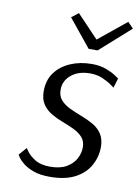

<svg xmlns="http://www.w3.org/2000/svg" viewBox="-83 -776 611 843"><g transform="rotate(10 222.5 -355.0)"><path d="M169 -696 200 -720 296 -619 420 -720 445 -694 309 -573H269ZM77 -97Q77 -97 88.5 -81Q100 -65 125 -49.5Q150 -34 192 -34Q236 -34 264 -50Q292 -66 305.5 -91Q319 -116 319 -142Q319 -170 303.5 -187Q288 -204 264 -215.5Q240 -227 213 -237Q186 -247 162 -261Q138 -275 122.5 -297.5Q107 -320 107 -356Q107 -405 132 -439Q157 -473 200 -491.5Q243 -510 295 -510Q332 -510 359.5 -499.5Q387 -489 403 -478Q419 -467 419 -467L406 -424Q406 -424 391 -435Q376 -446 351 -457Q326 -468 295 -468Q243 -468 211 -441.5Q179 -415 179 -375Q179 -347 194.5 -329.5Q210 -312 235 -300Q260 -288 288 -277.5Q316 -267 341 -253Q366 -239 381.5 -216Q397 -193 397 -157Q397 -114 376 -75.5Q355 -37 311 -13.5Q267 10 198 10Q153 10 124 -1Q95 -12 78 -26Q61 -40 54 -51Q47 -62 47 -62Z"/></g></svg>

Font: Arsenal SC
Style: Italic
Weight: 400
Italic angle: -9.10001°
Designer: Andrij Shevchenko
Foundry: Stairsfor
Version: Version 2.001; ttfautohint (v1.8.4.7-5d5b)